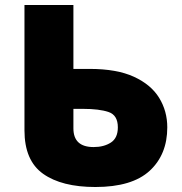

<svg xmlns="http://www.w3.org/2000/svg" viewBox="-20 -734 728 769"><path d="M362 15Q227 15 152.5 -38Q78 -91 78 -212V-714H274V-458H339Q448 -458 516.5 -426.5Q585 -395 617.5 -342Q650 -289 650 -224Q650 -115 579.5 -50Q509 15 362 15ZM355 -145Q396 -145 424 -163Q452 -181 452 -224Q452 -273 414.5 -285.5Q377 -298 312 -298H274V-220Q274 -145 355 -145Z"/></svg>

Font: Noto Sans Black
Style: Regular
Weight: 900
Designer: Monotype Design Team
Foundry: Monotype Imaging Inc.
Version: Version 2.007